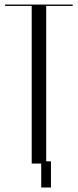

<svg xmlns="http://www.w3.org/2000/svg" viewBox="-20 -719 342 844"><path d="M299.4 -699H2.5V-693H119.4V0H183.1V-693H299.4ZM137.2 -3.8H161.2V105.2H204V-9.8H137.2Z"/></svg>

Font: Moniqa Black
Style: Regular
Weight: 900
Designer: Rajesh Rajput
Foundry: Rajesh Rajput
Version: Version 1.000